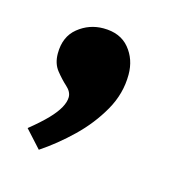

<svg xmlns="http://www.w3.org/2000/svg" viewBox="-52 -173 355 351"><g transform="rotate(15 125.5 2.5)"><path d="M171 -50Q171 -14 152.5 18.5Q134 51 106 78Q78 105 48 125L18 92Q39 75 51.5 62Q64 49 70 38Q76 27 76 18Q76 8 66 -1Q56 -10 46 -22.5Q36 -35 36 -54Q36 -86 57 -103Q78 -120 105 -120Q137 -120 154 -99.5Q171 -79 171 -50Z"/></g></svg>

Font: Rosario
Style: Italic
Weight: 400
Italic angle: -8.05°
Designer: Hector Gatti
Foundry: Omnibus Type
Version: Version 1.201